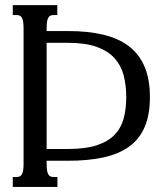

<svg xmlns="http://www.w3.org/2000/svg" viewBox="-20 -736 660 756"><path d="M72.8 -624.5Q72.8 -640.6 71 -650.9Q69.3 -661.1 65.9 -666.7Q62.5 -672.4 57.4 -674.6Q52.2 -676.8 44.9 -676.8H30.3V-715.8H205.6V-676.8H191.4Q184.1 -676.8 179 -674.6Q173.8 -672.4 170.4 -666.7Q167 -661.1 165.3 -650.9Q163.6 -640.6 163.6 -624.5V-613.8H247.6Q327.1 -613.8 387.7 -599.1Q448.2 -584.5 488.8 -553Q529.3 -521.5 549.8 -472.2Q570.3 -422.9 570.3 -353.5Q570.3 -284.2 549.8 -236.3Q529.3 -188.5 488.5 -158.9Q447.8 -129.4 387.5 -116.2Q327.1 -103 247.6 -103H163.6V-91.3Q163.6 -75.2 165.3 -64.9Q167 -54.7 170.4 -49.1Q173.8 -43.5 179 -41.3Q184.1 -39.1 191.4 -39.1H206.1V0H30.3V-39.1H44.9Q52.2 -39.1 57.4 -41.3Q62.5 -43.5 65.9 -49.1Q69.3 -54.7 71 -64.9Q72.8 -75.2 72.8 -91.3ZM247.6 -149.4Q315.9 -149.4 360.4 -163.8Q404.8 -178.2 430.7 -204.8Q456.5 -231.4 466.8 -269Q477.1 -306.6 477.1 -353.5Q477.1 -400.4 466.8 -439.5Q456.5 -478.5 430.7 -507.1Q404.8 -535.6 360.4 -551.5Q315.9 -567.4 247.6 -567.4H163.6V-149.4Z"/></svg>

Font: Arian AMU Serif
Style: Regular
Weight: 400
Designer: Ruben Hakobyan (Tarumian)
Foundry: Ruben Hakobyan (Tarumian)
Version: Version 1.002